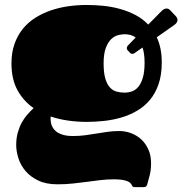

<svg xmlns="http://www.w3.org/2000/svg" viewBox="-20 -537 731 769"><path d="M327.1 -48.8Q290 -48.8 253.4 -54Q216.8 -59.1 183.1 -70.3Q182.6 -67.9 182.6 -65.7Q182.6 -63.5 182.6 -61Q182.6 -46.4 187.5 -33.9Q192.4 -21.5 202.9 -12.2Q213.4 -2.9 230.5 2.4Q247.6 7.8 272 7.8Q298.8 7.8 321.8 4.6Q344.7 1.5 366.7 -2.2Q388.7 -5.9 410.9 -9Q433.1 -12.2 458 -12.2Q481.9 -12.2 504.9 -3.7Q527.8 4.9 545.7 21.2Q563.5 37.6 574.2 61.5Q585 85.4 585 116.2Q585 143.6 579.8 164.1Q574.7 184.6 569.3 203.1Q568.4 205.6 565.7 209Q563 212.4 555.7 212.4H519.5Q512.7 212.4 510.7 209.2Q508.8 206.1 507.8 204.1Q498.5 181.2 436 181.2Q409.2 181.2 382.8 184.3Q356.4 187.5 329.1 191.2Q301.8 194.8 272.2 198Q242.7 201.2 210 201.2Q164.6 201.2 133.1 186Q101.6 170.9 82 147.7Q62.5 124.5 53.7 96.7Q44.9 68.8 44.9 43.9Q44.9 17.1 51 -5.1Q57.1 -27.3 66.9 -45.4Q76.7 -63.5 89.4 -77.9Q102.1 -92.3 114.7 -104Q74.7 -131.3 50.3 -175.3Q25.9 -219.2 25.9 -283.2Q25.9 -326.7 38.1 -361.1Q50.3 -395.5 71.5 -421.6Q92.8 -447.8 121.6 -465.8Q150.4 -483.9 183.8 -495.4Q217.3 -506.8 253.9 -512Q290.5 -517.1 327.1 -517.1Q359.9 -517.1 394 -513.7Q428.2 -510.3 460.7 -501.2Q493.2 -492.2 522.2 -477.1Q551.3 -461.9 573.7 -438.5L627 -492.7Q632.3 -498 637.5 -500.5Q642.6 -502.9 647 -502.9Q654.8 -502.9 661.1 -496.6L685.1 -471.2Q690.9 -464.4 690.9 -457Q690.9 -446.3 678.7 -437.5L607.9 -387.7Q617.7 -366.7 622.8 -341.8Q627.9 -316.9 627.9 -287.1Q627.9 -237.3 615.2 -200.2Q602.5 -163.1 580.3 -136.7Q558.1 -110.4 528.8 -93.3Q499.5 -76.2 466.1 -66.4Q432.6 -56.6 397 -52.7Q361.3 -48.8 327.1 -48.8ZM490.2 -336.9Q487.8 -339.4 487.8 -344.2Q487.8 -350.1 492.2 -354.5L523.4 -386.7Q513.7 -394 502.2 -397Q490.7 -399.9 479 -399.9Q467.3 -399.9 452.9 -396.2Q438.5 -392.6 425.5 -380.4Q412.6 -368.2 403.8 -345Q395 -321.8 395 -283.2Q395 -244.6 402.1 -221.4Q409.2 -198.2 420.9 -186Q432.6 -173.8 447.8 -169.9Q462.9 -166 479 -166Q494.1 -166 508.8 -171.1Q523.4 -176.3 534.4 -189.7Q545.4 -203.1 552.2 -226.3Q559.1 -249.5 559.1 -286.1Q559.1 -322.8 550.8 -346.7L518.1 -323.7Q514.2 -321.3 510.3 -321.3Q503.9 -321.3 500 -326.2Z"/></svg>

Font: Fascinate
Style: Regular
Weight: 900
Designer: Astigmatic (AOETI)
Foundry: Astigmatic (AOETI)
Version: Version 1.000